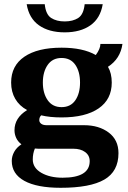

<svg xmlns="http://www.w3.org/2000/svg" viewBox="-20 -734 610 914"><path d="M107 -714H193Q198 -665 223.5 -648.5Q249 -632 288 -632Q327 -632 352.5 -648.5Q378 -665 383 -714H469Q458 -647 410.5 -613.5Q363 -580 288 -580Q213 -580 165.5 -613.5Q118 -647 107 -714ZM544 -5Q544 82 476.5 121Q409 160 269 160Q156 160 96 127Q36 94 36 32Q36 10 47.5 -11Q59 -32 82 -47Q65 -60 57 -77.5Q49 -95 49 -114Q49 -173 109 -210Q72 -230 52.5 -263.5Q33 -297 33 -341Q33 -421 96 -464Q159 -507 273 -507Q375 -507 436 -472Q458 -502 458 -525H563Q553 -454 494 -416Q512 -385 512 -341Q512 -261 449.5 -218Q387 -175 273 -175Q217 -175 176 -185Q167 -176 167 -162Q167 -152 176 -145Q185 -138 202 -138H380Q451 -138 497.5 -103Q544 -68 544 -5ZM184 -341Q184 -290 207 -257Q230 -224 273 -224Q316 -224 338.5 -256.5Q361 -289 361 -341Q361 -393 338.5 -425.5Q316 -458 273 -458Q230 -458 207 -425Q184 -392 184 -341ZM407 33Q407 6 385.5 -10Q364 -26 329 -26H162Q151 -26 146 -27Q136 -3 136 25Q136 65 176.5 88.5Q217 112 278 112Q407 112 407 33Z"/></svg>

Font: Trirong
Style: Bold
Weight: 700
Designer: Katatrad Team
Foundry: CadsonDemak
Version: Version 1.001